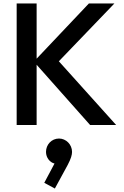

<svg xmlns="http://www.w3.org/2000/svg" viewBox="-20 -720 712 1106"><path d="M499 0H649L319 -367L639 -700H492L191 -382V-700H76V0H191V-347ZM235 333 296 366 370 230C389 194 395 172 395 155C395 112 360 78 320 78C277 78 245 113 245 155C245 189 268 216 294 222Z"/></svg>

Font: MV Cash Medium
Style: Regular
Weight: 500
Designer: Rodrigo Fuenzalida
Foundry: fragTYPE
Version: Version 1.100;Glyphs 3.1.2 (3151)